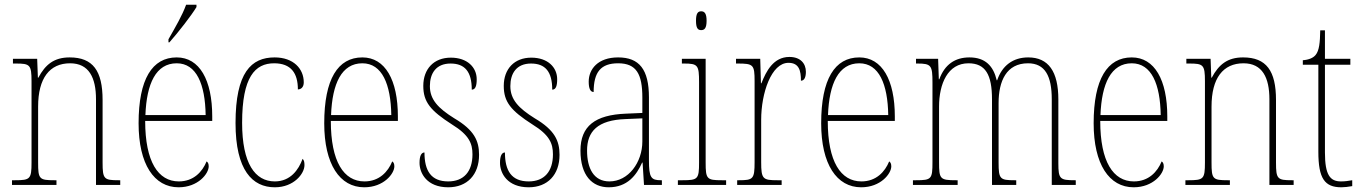

<svg xmlns="http://www.w3.org/2000/svg" viewBox="-20 -786 5789 816"><path d="M31 0H220V-20H211C147 -20 142 -25 142 -95V-333C142 -454 191 -517 278 -517C358 -517 388 -456 388 -364V0H491V-20H484C422 -20 416 -25 416 -95V-361C416 -485 375 -542 276 -542C210 -542 173 -512 143 -456H141L138 -536H35V-516H47C107 -516 114 -511 114 -441V-95C114 -25 108 -20 44 -20H31Z M696 -619V-606H700C739 -650 794 -721 815 -756V-766H771C755 -721 726 -672 696 -619ZM739 10C822 10 867 -48 867 -79C867 -91 863 -97 858 -100C840 -56 803 -15 740 -15C652 -15 597 -99 597 -272H882V-291C882 -446 828 -542 731 -542C627 -542 569 -450 569 -262C569 -88 635 10 739 10ZM854 -297H598C603 -431 643 -517 731 -517C815 -517 852 -428 854 -297Z M1148 10C1229 10 1274 -48 1274 -84C1274 -98 1272 -105 1266 -111C1249 -64 1214 -15 1148 -15C1064 -15 1009 -91 1009 -264C1009 -459 1064 -517 1145 -517C1217 -517 1246 -475 1246 -406C1259 -406 1271 -415 1271 -436C1271 -494 1227 -542 1147 -542C1048 -542 981 -478 981 -263C981 -62 1053 10 1148 10Z M1528 10C1611 10 1656 -48 1656 -79C1656 -91 1652 -97 1647 -100C1629 -56 1592 -15 1529 -15C1441 -15 1386 -99 1386 -272H1671V-291C1671 -446 1617 -542 1520 -542C1416 -542 1358 -450 1358 -262C1358 -88 1424 10 1528 10ZM1643 -297H1387C1392 -431 1432 -517 1520 -517C1604 -517 1641 -428 1643 -297Z M1885 10C1965 10 2016 -43 2016 -128C2016 -187 1996 -233 1911 -283C1842 -326 1807 -363 1807 -420C1807 -474 1833 -516 1895 -516C1955 -516 1985 -482 1985 -405C2000 -405 2006 -420 2006 -449C2006 -500 1966 -541 1896 -541C1824 -541 1779 -493 1779 -421C1779 -353 1809 -316 1901 -257C1974 -212 1988 -176 1988 -130C1988 -57 1951 -15 1885 -15C1812 -15 1784 -60 1784 -138C1771 -138 1763 -124 1763 -94C1763 -50 1794 10 1885 10Z M2227 10C2307 10 2358 -43 2358 -128C2358 -187 2338 -233 2253 -283C2184 -326 2149 -363 2149 -420C2149 -474 2175 -516 2237 -516C2297 -516 2327 -482 2327 -405C2342 -405 2348 -420 2348 -449C2348 -500 2308 -541 2238 -541C2166 -541 2121 -493 2121 -421C2121 -353 2151 -316 2243 -257C2316 -212 2330 -176 2330 -130C2330 -57 2293 -15 2227 -15C2154 -15 2126 -60 2126 -138C2113 -138 2105 -124 2105 -94C2105 -50 2136 10 2227 10Z M2567 10C2646 10 2685 -41 2709 -95H2711L2717 0H2793V-20H2789C2747 -20 2738 -31 2738 -105V-372C2738 -491 2697 -542 2607 -542C2521 -542 2482 -492 2482 -439C2482 -410 2489 -395 2503 -395C2503 -479 2533 -517 2607 -517C2685 -517 2710 -471 2710 -371V-306L2641 -303C2509 -298 2447 -250 2447 -146C2447 -40 2497 10 2567 10ZM2570 -15C2503 -15 2475 -71 2475 -146C2475 -227 2519 -276 2640 -280L2710 -283V-185C2710 -96 2651 -15 2570 -15Z M2960 -658C2974 -658 2983 -666 2983 -698C2983 -729 2974 -738 2960 -738C2946 -738 2938 -729 2938 -698C2938 -666 2946 -658 2960 -658ZM2861 0H3066V-20H3048C2984 -20 2979 -25 2979 -95V-536H2878V-516H2887C2946 -516 2951 -509 2951 -437V-95C2951 -25 2946 -20 2881 -20H2861Z M3113 0H3302V-20H3284C3222 -20 3215 -25 3215 -97V-277C3215 -390 3258 -519 3331 -519C3376 -519 3384 -486 3384 -443C3399 -443 3405 -459 3405 -481C3405 -516 3382 -544 3335 -544C3267 -544 3236 -483 3216 -432H3214L3211 -536H3108V-516H3115C3182 -516 3187 -511 3187 -441V-97C3187 -25 3181 -20 3120 -20H3113Z M3640 10C3723 10 3768 -48 3768 -79C3768 -91 3764 -97 3759 -100C3741 -56 3704 -15 3641 -15C3553 -15 3498 -99 3498 -272H3783V-291C3783 -446 3729 -542 3632 -542C3528 -542 3470 -450 3470 -262C3470 -88 3536 10 3640 10ZM3755 -297H3499C3504 -431 3544 -517 3632 -517C3716 -517 3753 -428 3755 -297Z M3860 0H4050V-20H4043C3975 -20 3971 -25 3971 -97V-333C3971 -430 4008 -517 4096 -517C4168 -517 4196 -469 4196 -364V0H4299V-20H4292C4230 -20 4224 -25 4224 -95V-348C4224 -441 4257 -517 4349 -517C4422 -517 4450 -462 4450 -364V0H4552V-20H4548C4485 -20 4478 -25 4478 -92V-363C4478 -482 4436 -542 4350 -542C4285 -542 4239 -507 4218 -445H4216C4202 -505 4168 -542 4100 -542C4039 -542 3995 -512 3972 -449H3970L3967 -536H3873V-516H3879C3938 -516 3943 -508 3943 -435V-97C3943 -25 3939 -20 3873 -20H3860Z M4798 10C4881 10 4926 -48 4926 -79C4926 -91 4922 -97 4917 -100C4899 -56 4862 -15 4799 -15C4711 -15 4656 -99 4656 -272H4941V-291C4941 -446 4887 -542 4790 -542C4686 -542 4628 -450 4628 -262C4628 -88 4694 10 4798 10ZM4913 -297H4657C4662 -431 4702 -517 4790 -517C4874 -517 4911 -428 4913 -297Z M5018 0H5207V-20H5198C5134 -20 5129 -25 5129 -95V-333C5129 -454 5178 -517 5265 -517C5345 -517 5375 -456 5375 -364V0H5478V-20H5471C5409 -20 5403 -25 5403 -95V-361C5403 -485 5362 -542 5263 -542C5197 -542 5160 -512 5130 -456H5128L5125 -536H5022V-516H5034C5094 -516 5101 -511 5101 -441V-95C5101 -25 5095 -20 5031 -20H5018Z M5681 10C5694 10 5710 8 5727 5V-20C5709 -17 5697 -15 5679 -15C5633 -15 5611 -42 5611 -138V-511H5719V-536H5611V-657H5591C5590 -605 5587 -571 5571 -552C5561 -540 5543 -532 5517 -530V-511H5583V-141C5583 -27 5610 10 5681 10Z"/></svg>

Font: Noto Serif Georgian Condensed Thin
Style: Regular
Weight: 100
Width: 3
Designer: Monotype Design Team, Akaki Razmadze
Foundry: Google LLC
Version: Version 2.003